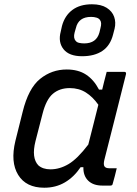

<svg xmlns="http://www.w3.org/2000/svg" viewBox="-20 -868 640 898"><path d="M292 -543Q346 -543 382.5 -519Q419 -495 443 -449H458Q462 -467 467 -486Q472 -505 479 -532H561Q572 -532 569 -520Q544 -420 518 -317Q492 -214 468 -120Q463 -99 468.5 -90Q474 -81 492 -81H526Q522 -64 517 -44.5Q512 -25 507 -8Q506 0 496 0H459Q416 0 392.5 -23Q369 -46 370 -86H357Q326 -40 283.5 -15Q241 10 187 10Q102 10 65 -50Q28 -110 52 -209L86 -345Q113 -455 167.5 -499Q222 -543 292 -543ZM159 -95Q180 -76 216 -76Q259 -76 300.5 -100.5Q342 -125 393 -192Q405 -238 416.5 -284.5Q428 -331 440 -378Q414 -415 381.5 -435.5Q349 -456 306 -456Q259 -456 227.5 -429.5Q196 -403 179 -336L146 -208Q136 -168 139.5 -140Q143 -112 159 -95ZM410 -848Q453 -848 479 -831.5Q505 -815 514 -789Q523 -763 516 -734L509 -707Q496 -655 459 -630Q422 -605 364 -605Q303 -605 277 -638Q251 -671 264 -720L270 -747Q283 -795 318.5 -821.5Q354 -848 410 -848ZM406 -789Q347 -789 335 -737L329 -716Q322 -690 334 -677Q339 -670 350 -667.5Q361 -665 374 -665Q431 -665 445 -716L450 -737Q457 -762 448 -774Q443 -782 431.5 -785.5Q420 -789 406 -789Z"/></svg>

Font: Recursive Sn Lnr St
Style: Italic
Weight: 400
Italic angle: -15°
Version: Version 1.079;hotconv 1.0.112;makeotfexe 2.5.65598; ttfautoh